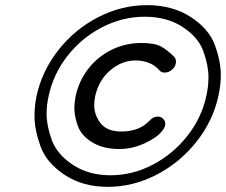

<svg xmlns="http://www.w3.org/2000/svg" viewBox="-20 -723 878 746"><path d="M399 3Q301 3 230.5 -44Q160 -91 137 -155.5Q114 -220 114 -273Q114 -310 122 -350Q143 -447 206.5 -528Q270 -609 361 -656Q452 -703 551 -703Q650 -703 721 -657Q792 -611 815 -547.5Q838 -484 838 -431Q838 -393 829 -352Q808 -254 743.5 -172.5Q679 -91 588 -44Q497 3 399 3ZM409 -42Q495 -42 573.5 -83Q652 -124 708 -195Q764 -266 782 -352Q790 -388 790 -422Q790 -468 770.5 -523Q751 -578 690 -618Q629 -658 542 -658Q456 -658 376.5 -617Q297 -576 242 -505.5Q187 -435 169 -350Q161 -314 161 -281Q161 -235 181 -179.5Q201 -124 262.5 -83Q324 -42 409 -42ZM442 -144Q381 -144 338.5 -170Q296 -196 282.5 -233.5Q269 -271 269 -303Q269 -325 274 -350Q287 -410 324 -457Q361 -504 414.5 -530Q468 -556 529 -556Q581 -556 605.5 -542.5Q630 -529 656 -503Q665 -494 663.5 -479.5Q662 -465 650 -454Q637 -441 620 -441Q608 -441 601 -448Q570 -485 514 -488Q510 -488 506 -488Q453 -488 408.5 -450Q364 -412 350 -350Q346 -331 346 -315Q346 -276 371 -244Q396 -212 452 -212Q454 -212 455 -212Q522 -213 561 -254Q575 -270 593 -270Q607 -270 614 -261Q624 -252 622 -238.5Q620 -225 608 -212Q589 -188 541.5 -166Q494 -144 442 -144Z"/></svg>

Font: Sepalumica Med
Style: Italic
Weight: 500
Italic angle: -12°
Designer: Julieta Ulanovsky
Foundry: Julieta Ulanovsky
Version: Version 7.200